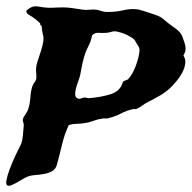

<svg xmlns="http://www.w3.org/2000/svg" viewBox="-25 -548 612 612"><path d="M194.3 -149.4Q180.7 -121.1 172.4 -85.9Q164.1 -50.8 156.2 -22.5Q152.3 -8.8 141.1 -2.4Q129.9 3.9 116.2 6.3Q102.5 8.8 88.9 9.8Q75.2 10.7 66.4 13.7Q57.6 16.6 47.4 22.9Q37.1 29.3 27.3 34.7Q17.6 40 9.3 43Q1 45.9 -2.9 42Q-6.8 38.1 -3.9 23.9Q-1 9.8 5.9 -8.8Q12.7 -27.3 22 -47.4Q31.2 -67.4 40 -84Q45.9 -95.7 47.9 -115.7Q49.8 -135.7 50.8 -149.4Q50.8 -154.3 48.8 -158.7Q46.9 -163.1 47.9 -168Q48.8 -172.9 54.2 -180.7Q59.6 -188.5 63.5 -196.3Q70.3 -213.9 71.8 -236.8Q73.2 -259.8 79.1 -275.4Q81.1 -280.3 84.5 -284.7Q87.9 -289.1 89.8 -293.9Q91.8 -299.8 90.8 -308.6Q89.8 -317.4 89.8 -325.2Q89.8 -337.9 95.2 -354Q100.6 -370.1 105.5 -385.3Q110.4 -400.4 112.8 -414.6Q115.2 -428.7 111.3 -439.5Q108.4 -454.1 108.4 -459Q108.4 -463.9 106.4 -465.8Q101.6 -470.7 103 -472.2Q104.5 -473.6 98.6 -477.5Q93.8 -482.4 89.4 -485.8Q85 -489.3 78.1 -494.1Q72.3 -498 65.9 -501.5Q59.6 -504.9 58.6 -513.7Q67.4 -521.5 73.7 -524.4Q80.1 -527.3 85.9 -527.8Q91.8 -528.3 98.6 -526.9Q105.5 -525.4 115.2 -524.4Q131.8 -522.5 145 -523.4Q158.2 -524.4 177.7 -524.4Q190.4 -524.4 206.5 -522Q222.7 -519.5 235.4 -517.6Q248 -515.6 261.2 -517.1Q274.4 -518.6 285.2 -516.6Q293.9 -514.6 300.8 -512.2Q307.6 -509.8 317.4 -509.8Q344.7 -509.8 369.6 -515.6Q394.5 -521.5 417 -517.6Q424.8 -515.6 434.1 -512.7Q443.4 -509.8 452.1 -506.8Q460.9 -503.9 465.3 -502.4Q469.7 -501 477.5 -498Q485.4 -495.1 493.7 -488.8Q502 -482.4 510.7 -474.6Q524.4 -464.8 538.6 -454.1Q552.7 -443.4 557.6 -427.7Q559.6 -422.9 563 -412.1Q566.4 -401.4 566.4 -396.5Q567.4 -383.8 559.6 -371.1Q567.4 -359.4 565.4 -345.2Q563.5 -331.1 556.2 -316.9Q548.8 -302.7 538.1 -290Q527.3 -277.3 518.6 -268.6Q503.9 -254.9 486.8 -244.6Q469.7 -234.4 450.2 -224.6Q439.5 -219.7 429.7 -212.4Q419.9 -205.1 411.1 -201.2Q406.2 -199.2 405.8 -200.2Q405.3 -201.2 399.4 -200.2Q379.9 -196.3 361.3 -186.5Q342.8 -176.8 322.3 -171.9Q317.4 -169.9 311.5 -170.4Q305.7 -170.9 300.8 -169.9Q286.1 -168 272 -162.6Q257.8 -157.2 243.2 -155.3Q229.5 -153.3 218.3 -153.3Q207 -153.3 194.3 -149.4ZM242.2 -363.3Q238.3 -349.6 235.8 -335.9Q233.4 -322.3 230.5 -308.6Q228.5 -299.8 224.1 -288.1Q219.7 -276.4 216.8 -265.1Q213.9 -253.9 214.8 -245.1Q215.8 -236.3 224.6 -233.4Q229.5 -232.4 233.9 -234.4Q238.3 -236.3 244.1 -237.3Q248 -237.3 252.4 -235.8Q256.8 -234.4 261.7 -235.4Q297.9 -238.3 328.6 -248Q359.4 -257.8 367.2 -288.1Q371.1 -290 374.5 -291.5Q377.9 -293 382.8 -294.9Q397.5 -310.5 407.7 -337.9Q418 -365.2 419.9 -387.7Q419.9 -395.5 413.6 -404.8Q407.2 -414.1 405.3 -418.9Q403.3 -422.9 396.5 -427.2Q389.6 -431.6 380.9 -436Q372.1 -440.4 362.8 -443.4Q353.5 -446.3 348.6 -447.3Q337.9 -449.2 331.1 -446.8Q324.2 -444.3 314.5 -443.4Q300.8 -442.4 289.1 -443.4Q277.3 -444.3 268.6 -435.5Q265.6 -418 256.3 -399.9Q247.1 -381.8 242.2 -363.3Z"/></svg>

Font: Trade Winds
Style: Regular
Weight: 400
Designer: Squid
Foundry: Font Diner, Inc DBA Sideshow
Version: Version 1.000